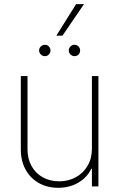

<svg xmlns="http://www.w3.org/2000/svg" viewBox="-20 -896 574 923"><path d="M421.9 -530.3H453.1V0H421.9V-85H418.9Q399.4 -43.5 356.9 -18.3Q314.5 6.8 259.8 6.8Q207.5 6.8 166.7 -16.1Q126 -39.1 103 -80.8Q80.1 -122.6 80.1 -176.8V-530.3H112.3V-177.7Q112.3 -132.8 131.6 -97.9Q150.9 -63 185.5 -43.7Q220.2 -24.4 264.6 -24.4Q308.6 -24.4 344.5 -43.9Q380.4 -63.5 401.1 -99.1Q421.9 -134.8 421.9 -180.7ZM168 -653.3Q168 -664.6 176.3 -672.6Q184.6 -680.7 195.3 -680.7Q207 -680.7 214.8 -672.6Q222.7 -664.6 222.7 -653.3Q222.7 -642.1 214.8 -634Q207 -626 195.3 -626Q184.6 -626 176.3 -634.3Q168 -642.6 168 -653.3ZM310.5 -653.3Q310.5 -664.6 318.8 -672.6Q327.1 -680.7 337.9 -680.7Q349.6 -680.7 357.4 -672.6Q365.2 -664.6 365.2 -653.3Q365.2 -642.1 357.4 -634Q349.6 -626 337.9 -626Q327.1 -626 318.8 -634.3Q310.5 -642.6 310.5 -653.3ZM345.7 -876H383.8L280.3 -724.6H251Z"/></svg>

Font: Pretendard JP Thin
Style: Regular
Weight: 100
Designer: Base glyphs from Inter by Rasmus Andersson; Hangeul glyphs from Noto Sans CJK(Source Han Sans) by Jang Soo-young and Kan
Foundry: Kil Hyung-jin
Version: Version 1.309